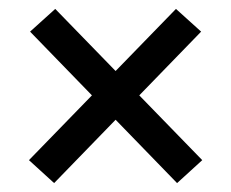

<svg xmlns="http://www.w3.org/2000/svg" viewBox="-20 -525 519 431"><path d="M104 -505 434 -165.5 377.5 -114 47.5 -454ZM101.5 -114 45 -165.5 375 -505 431.5 -454Z"/></svg>

Font: Anek Malayalam Medium Medium
Style: Regular
Weight: 500
Version: Version 1.003